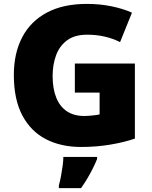

<svg xmlns="http://www.w3.org/2000/svg" viewBox="-20 -744 780 985"><path d="M364 -418H672V-33Q617 -14 545.5 -2Q474 10 396 10Q293 10 215.5 -30Q138 -70 94.5 -152Q51 -234 51 -359Q51 -471 94 -553Q137 -635 220.5 -679.5Q304 -724 426 -724Q493 -724 553 -711.5Q613 -699 657 -679L596 -528Q558 -547 516 -556.5Q474 -566 427 -566Q363 -566 324 -537Q285 -508 267.5 -460Q250 -412 250 -354Q250 -288 269 -242Q288 -196 324 -172.5Q360 -149 412 -149Q429 -149 453.5 -151.5Q478 -154 491 -157V-269H364ZM478 72Q467 99 455 122.5Q443 146 429 170Q415 194 396 221H282V207Q288 186 293 159Q298 132 301.5 106Q305 80 305 61H478Z"/></svg>

Font: Noto Sans Thai Black
Style: Regular
Weight: 900
Version: Version 2.001